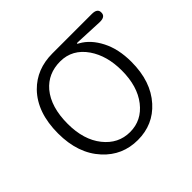

<svg xmlns="http://www.w3.org/2000/svg" viewBox="-135 -690 861 861"><g transform="rotate(-45 295.5 -260.0)"><path d="M126 -58Q56 -134 56 -261Q56 -394 128 -468Q192 -533 292 -533H542Q578 -533 577 -507Q577 -481 541 -482L406 -488Q401 -488 401 -486Q401 -484 409 -480Q456 -454 486 -395.5Q516 -337 516 -256Q516 -131 449 -57Q386 13 288.5 13Q191 13 126 -58ZM458 -259Q458 -352 415 -415Q368 -483 291 -483Q214 -483 167 -428Q117 -368 117 -261Q117 -160 166 -98.5Q215 -37 289 -37Q363 -37 410.5 -98Q458 -159 458 -259Z"/></g></svg>

Font: Resource Han Rounded KR Light
Style: Regular
Weight: 300
Designer: Cyano Hao (round all glyphs); Ryoko NISHIZUKA 西塚涼子 (kana, bopomofo & ideographs); Paul D. Hunt (Latin, Greek & Cyrillic)
Foundry: Cyano Hao
Version: 0.990